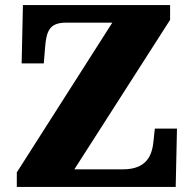

<svg xmlns="http://www.w3.org/2000/svg" viewBox="-20 -734 761 754"><path d="M46 0H670L675 -229H588L583 -182C578 -128 560 -69 462 -69H272L648 -656V-714H70L65 -485H152L157 -547C162 -610 173 -645 239 -645H421L46 -57Z"/></svg>

Font: Noto Serif Malayalam Black
Style: Regular
Weight: 900
Designer: Indian type Foundry, Jelle Bosma, Monotype Design Team
Foundry: Monotype Imaging Inc.
Version: Version 2.104